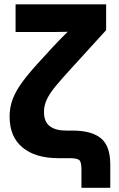

<svg xmlns="http://www.w3.org/2000/svg" viewBox="-20 -748 562 908"><path d="M365.2 140.1V53.7Q365.2 18.6 355.2 9.3Q345.2 0 307.6 0H255.9Q147 0 86.2 -50.8Q25.4 -101.6 25.4 -196.3Q25.4 -240.2 39.6 -278.1Q53.7 -315.9 82.3 -355.5Q110.8 -395 154.8 -443.8L225.6 -521Q254.9 -553.2 300.3 -597.7Q270 -596.7 239.7 -596.7Q209.5 -596.7 179.2 -596.7H53.7V-727.5H481.9V-605.5L326.2 -434.6Q276.4 -380.4 245.8 -343.8Q215.3 -307.1 201.7 -278.3Q188 -249.5 188 -218.3Q188 -171.9 215.6 -151.1Q243.2 -130.4 293.5 -130.4H324.7Q412.1 -130.4 456.8 -94.5Q501.5 -58.6 501.5 30.8V140.1Z"/></svg>

Font: Inter Display ExtraBold
Style: Regular
Weight: 800
Designer: Rasmus Andersson
Foundry: rsms
Version: Version 4.000;git-a52131595